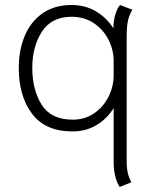

<svg xmlns="http://www.w3.org/2000/svg" viewBox="-20 -515 604 767"><path d="M434 130V-83Q407 -40 365 -15Q323 10 270 10Q161 10 108 -60.5Q55 -131 55 -244Q55 -314 78.5 -371Q102 -428 149.5 -461.5Q197 -495 266 -495Q321 -495 363.5 -469.5Q406 -444 433 -402Q433 -433 441.5 -459.5Q450 -486 460 -495L509 -476Q497 -457 491.5 -434Q486 -411 486 -365V130Q486 182 505 213L458 232Q434 194 434 130ZM434 -214V-272Q434 -316 413 -357Q392 -398 354 -423Q316 -448 266 -448Q186 -448 147.5 -388.5Q109 -329 109 -244Q109 -156 146.5 -96.5Q184 -37 270 -37Q320 -37 357 -63Q394 -89 414 -129.5Q434 -170 434 -214Z"/></svg>

Font: Niramit ExtraLight
Style: Regular
Weight: 200
Designer: Katatrad Aksorn Co.,Ltd.
Foundry: Cadson Demak Co.,Ltd.
Version: Version 1.000; ttfautohint (v1.6)